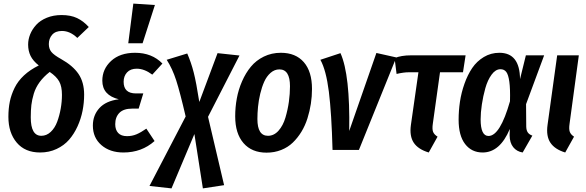

<svg xmlns="http://www.w3.org/2000/svg" viewBox="-20 -838 3275 1073"><path d="M324.2 -753.9Q375 -753.9 410.6 -737.1Q446.3 -720.2 476.1 -687L412.1 -626Q371.6 -665 326.2 -665Q290 -665 271.5 -643.8Q252.9 -622.6 252.9 -591.8Q252.9 -565.4 267.1 -547.9Q281.2 -530.3 321.8 -507.8Q387.2 -471.2 418.7 -424.8Q450.2 -378.4 450.2 -309.1Q450.2 -263.7 441.4 -219Q432.6 -174.3 413.3 -131.8Q394 -89.4 366 -57.1Q337.9 -24.9 296.1 -5.4Q254.4 14.2 204.1 14.2Q120.1 14.2 73.5 -41Q26.9 -96.2 26.9 -185.1Q26.9 -231.4 34.9 -270.3Q43 -309.1 61.5 -346.9Q80.1 -384.8 114 -416.5Q147.9 -448.2 196.8 -472.2Q164.6 -497.6 150.9 -525.6Q137.2 -553.7 137.2 -588.9Q137.2 -618.2 148.7 -646.5Q160.2 -674.8 182.4 -699.2Q204.6 -723.6 241.5 -738.8Q278.3 -753.9 324.2 -753.9ZM257.8 -436Q223.6 -409.2 201.4 -378.9Q179.2 -348.6 168.9 -314.5Q158.7 -280.3 155.3 -251Q151.9 -221.7 151.9 -182.1Q151.9 -79.1 210.9 -79.1Q240.2 -79.1 263.4 -100.8Q286.6 -122.6 299.6 -157.5Q312.5 -192.4 319.3 -231Q326.2 -269.5 326.2 -308.1Q326.2 -355 310.8 -382.8Q295.4 -410.6 257.8 -436Z M725.1 -817.9 845.7 -810.1 776.9 -596.2H696.8ZM669.9 14.2Q594.2 14.2 546.6 -27.1Q499 -68.4 499 -136.2Q499 -193.8 535.4 -233.9Q571.8 -273.9 644 -283.2Q551.8 -305.7 551.8 -387.2Q551.8 -452.1 601.1 -497.6Q650.4 -543 734.9 -543Q829.1 -543 887.7 -482.9L831.1 -420.9Q786.6 -454.1 744.1 -454.1Q709 -454.1 689.9 -433.3Q670.9 -412.6 670.9 -380.9Q670.9 -315.9 739.7 -315.9H780.8L754.9 -231H718.8Q670.4 -231 647.2 -207.3Q624 -183.6 624 -144Q624 -112.3 640.6 -94.7Q657.2 -77.1 689.9 -77.1Q718.3 -77.1 742.7 -87.4Q767.1 -97.7 797.9 -119.1L843.8 -49.8Q772 14.2 669.9 14.2Z M1318.4 -527.8 1142.6 -185.1 1232.4 196.8 1113.8 214.8 1066.4 -88.9 938.5 214.8 815.4 201.2 1017.6 -187Q985.8 -323.7 964.6 -389.2Q943.4 -454.6 911.6 -503.9L1026.4 -539.1Q1048.3 -488.8 1062.5 -433.3Q1076.7 -377.9 1093.8 -268.1L1195.8 -541Z M1469.7 15.1Q1387.2 15.1 1340.8 -38.3Q1294.4 -91.8 1294.4 -188Q1294.4 -238.8 1303.5 -288.1Q1312.5 -337.4 1332.8 -383.8Q1353 -430.2 1382.1 -465.3Q1411.1 -500.5 1454.3 -521.7Q1497.6 -543 1549.8 -543Q1632.3 -543 1678 -490.5Q1723.6 -438 1723.6 -340.8Q1723.6 -299.3 1717.3 -258.1Q1710.9 -216.8 1698.2 -176.5Q1685.5 -136.2 1664.6 -101.8Q1643.6 -67.4 1616.2 -41Q1588.9 -14.6 1551.3 0.2Q1513.7 15.1 1469.7 15.1ZM1477.5 -79.1Q1511.2 -79.1 1536.6 -107.7Q1562 -136.2 1575.2 -180.9Q1588.4 -225.6 1594.5 -269.8Q1600.6 -314 1600.6 -356Q1600.6 -450.2 1541.5 -450.2Q1514.2 -450.2 1492.2 -430.9Q1470.2 -411.6 1456.8 -381.8Q1443.4 -352.1 1434.3 -314Q1425.3 -275.9 1421.9 -240.7Q1418.5 -205.6 1418.5 -172.9Q1418.5 -79.1 1477.5 -79.1Z M1882.8 -541Q1937 -420.4 1931.6 -106L2083.5 -542L2194.8 -517.1L1985.8 0H1838.4Q1833 -204.6 1817.9 -325.2Q1802.7 -445.8 1770.5 -503.9Z M2439 -434.1 2398.9 -147Q2394.5 -117.2 2400.1 -101.8Q2405.8 -86.4 2425.3 -74.2L2376 14.2Q2316.9 -3.4 2292.2 -40.5Q2267.6 -77.6 2276.4 -140.1L2318.4 -434.1H2264.2Q2235.8 -434.1 2196.3 -424.8L2185.1 -513.2Q2221.2 -528.8 2278.3 -528.8H2582L2567.4 -434.1Z M2771 -543Q2884.8 -543 2886.2 -396L2918.9 -528.8H3021L2919.9 -255.9L2920.9 -130.9Q2921.4 -109.4 2929.7 -97.7Q2938 -85.9 2955.1 -80.1L2900.9 14.2Q2867.7 8.8 2848.1 -15.6Q2828.6 -40 2828.1 -81.1L2829.1 -117.2Q2773.9 14.2 2677.2 14.2Q2615.7 14.2 2579.3 -33Q2543 -80.1 2543 -168.9Q2543 -219.2 2550.5 -269.8Q2558.1 -320.3 2575.7 -370.1Q2593.3 -419.9 2618.9 -457.8Q2644.5 -495.6 2683.8 -519.3Q2723.1 -543 2771 -543ZM2776.9 -451.2Q2749.5 -451.2 2727.3 -420.9Q2705.1 -390.6 2692.4 -345.5Q2679.7 -300.3 2672.9 -254.4Q2666 -208.5 2666 -170.9Q2666 -78.1 2710 -78.1Q2774.9 -78.1 2830.1 -272Q2832 -341.8 2826.4 -381.6Q2820.8 -421.4 2809.1 -436.3Q2797.4 -451.2 2776.9 -451.2Z M3214.8 -528.8 3163.1 -147Q3158.7 -117.2 3164.1 -101.8Q3169.4 -86.4 3188 -74.2L3138.7 14.2Q3080.6 -3.4 3055.9 -40.5Q3031.2 -77.6 3040 -140.1L3093.8 -528.8Z"/></svg>

Font: Fira Sans Compressed Medium
Style: Italic
Weight: 500
Width: 3
Italic angle: -8°
Designer: Carrois Corporate & Edenspiekermann AG
Foundry: Carrois Corporate GbR & Edenspiekermann AG
Version: Version 4.203;PS 004.203;hotconv 1.0.88;makeotf.lib2.5.64775